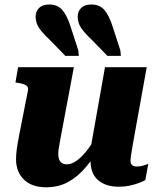

<svg xmlns="http://www.w3.org/2000/svg" viewBox="-20 -805 690 838"><path d="M243.6 -198.4Q239.6 -175.8 236.9 -160.6Q234.2 -145.4 234.2 -132.8Q234.2 -119.2 238.1 -108.9Q242 -98.6 250.2 -93.2Q258.4 -87.8 272.6 -87.8Q293.2 -87.8 316.4 -105Q339.6 -122.2 363.3 -153.3Q387 -184.4 408.8 -227L425 -176.2Q391.6 -119.8 356.2 -77.3Q320.8 -34.8 278.4 -11.2Q236 12.4 181.4 12.4Q118.8 12.4 84.4 -21.3Q50 -55 50 -110Q50 -129.4 53.1 -153.2Q56.2 -177 63.2 -213L101.8 -408.8Q104.2 -420 99.7 -426.6Q95.2 -433.2 85 -437Q74.8 -440.8 58.8 -443.2L47.4 -445.2L59 -511.6H302.4ZM563 -193.4Q559.4 -171.8 556.3 -154.5Q553.2 -137.2 551.4 -124.1Q549.6 -111 549.6 -102.8Q549.6 -90.4 556.7 -84.3Q563.8 -78.2 578 -78.2Q593.8 -78.2 608 -83.3Q622.2 -88.4 627.2 -89.6L614.2 -19Q603 -12.6 585.1 -5.9Q567.2 0.8 545.3 5.4Q523.4 10 498.6 10Q441.6 10 408.3 -18.6Q375 -47.2 375 -104.6Q375 -109.4 375.4 -114.1Q375.8 -118.8 376.6 -124.1Q377.4 -129.4 378.6 -135.6L368.6 -118.8L438.2 -511.6H620.4ZM471.6 -689.2 505.2 -585.4 507.6 -561.2H448.8L387.2 -624.6Q358.8 -651.4 344.1 -669.5Q329.4 -687.6 324.2 -702.6Q319 -717.6 319 -732.8Q319 -754.8 334.2 -770.1Q349.4 -785.4 378.8 -785.4Q415.4 -785.4 436.1 -760.8Q456.8 -736.2 471.6 -689.2ZM288 -689.2 321.6 -585.4 324 -561.2H265.2L203.6 -624.6Q175.2 -651.4 160.5 -669.5Q145.8 -687.6 140.6 -702.6Q135.4 -717.6 135.4 -732.8Q135.4 -754.8 150.6 -770.1Q165.8 -785.4 195.2 -785.4Q231.8 -785.4 252.5 -760.8Q273.2 -736.2 288 -689.2Z"/></svg>

Font: Roboto Serif 20pt
Style: Italic
Weight: 400
Italic angle: -10°
Designer: Greg Gazdowicz
Foundry: Commercial Type
Version: Version 1.008